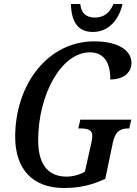

<svg xmlns="http://www.w3.org/2000/svg" viewBox="-20 -931 685 961"><path d="M445 -771C526 -771 577 -836 593 -911H548C528 -863 496 -843 454 -843C413 -843 385 -865 382 -911H335C337 -822 370 -771 445 -771ZM301 10C379 10 440 -5 507 -36L545 -218C558 -279 588 -288 623 -288H627L637 -332H382L372 -288H382C416 -288 442 -283 442 -251C442 -244 441 -233 437 -215L405 -72C381 -57 345 -47 313 -47C211 -47 171 -121 171 -229C171 -456 286 -669 430 -669C504 -669 533 -612 532 -533C590 -533 638 -561 638 -617C638 -675 577 -724 452 -724C218 -724 56 -507 56 -246C56 -89 139 10 301 10Z"/></svg>

Font: Noto Serif Condensed Medium
Style: Italic
Weight: 500
Width: 3
Italic angle: -12°
Designer: Monotype Design Team
Foundry: Monotype Imaging Inc.
Version: Version 2.013